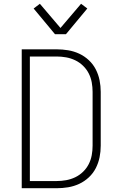

<svg xmlns="http://www.w3.org/2000/svg" viewBox="-20 -996 640 1016"><path d="M95 0V-735H280Q310 -735 340.5 -730Q371 -725 399 -712Q427 -699 450 -677.5Q473 -656 487 -628.5Q501 -601 507 -571Q513 -541 513 -510V-225Q513 -194 507 -164Q501 -134 487 -106.5Q473 -79 450 -57.5Q427 -36 399 -23Q371 -10 340.5 -5Q310 0 280 0ZM138 -38H280Q305 -38 330 -42.5Q355 -47 378 -58Q401 -69 419.5 -87Q438 -105 449.5 -127.5Q461 -150 465.5 -175Q470 -200 470 -225V-510Q470 -535 465.5 -560Q461 -585 449.5 -607.5Q438 -630 419.5 -648Q401 -666 378 -677Q355 -688 330 -692.5Q305 -697 280 -697H138ZM271 -815 158 -951 191 -976 300 -848 409 -976 442 -951 329 -815Z"/></svg>

Font: Iosevka Aile Extralight
Style: Regular
Weight: 200
Designer: Belleve Invis
Foundry: Belleve Invis
Version: Version 31.1.0; ttfautohint (v1.8.4)